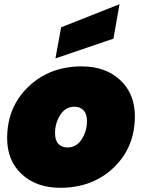

<svg xmlns="http://www.w3.org/2000/svg" viewBox="-20 -887 676 914"><path d="M622 -334Q622 -185 521 -89Q420 7 267 7Q154 7 84 -57.5Q14 -122 14 -229Q14 -377 115 -474Q216 -571 369 -571Q482 -571 552 -506Q622 -441 622 -334ZM242 -253Q242 -219 258 -202Q274 -185 301 -185Q344 -185 369 -224Q394 -263 394 -311Q394 -345 377.5 -362Q361 -379 335 -379Q292 -379 267 -340Q242 -301 242 -253ZM271 -757 549 -867 520 -703 244 -609Z"/></svg>

Font: Poppins Black
Style: Italic
Weight: 900
Italic angle: -10°
Designer: Ninad Kale (Devanagari), Jonny Pinhorn (Latin)
Foundry: Indian Type Foundry
Version: Version 3.200;PS 1.000;hotconv 16.6.54;makeotf.lib2.5.65590